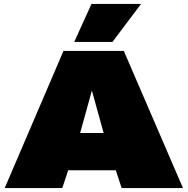

<svg xmlns="http://www.w3.org/2000/svg" viewBox="-20 -960 958 980"><path d="M4 0 304 -700H612L914 0H601L571 -91H328L298 0ZM389 -281H509L449 -498ZM359 -746 447 -940H700L554 -746Z"/></svg>

Font: Georama Expanded Black
Style: Regular
Weight: 900
Width: 7
Designer: Jean-Baptiste Levee
Foundry: Production Type
Version: Version 1.000